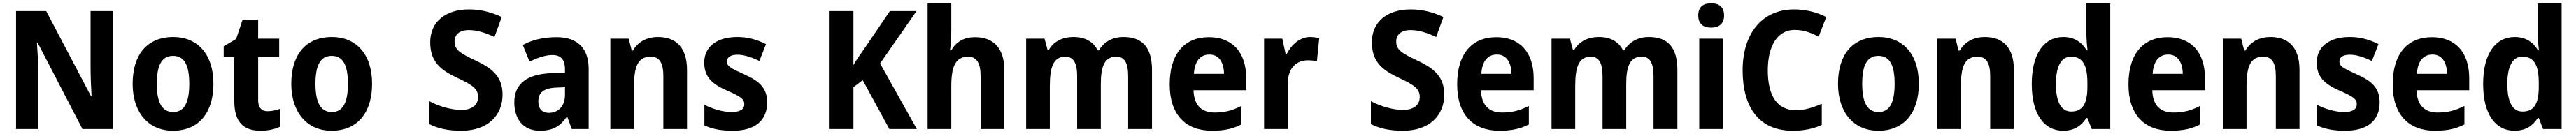

<svg xmlns="http://www.w3.org/2000/svg" viewBox="-20 -781 15557 811"><path d="M661 0V-714H527V-371C527 -321 530 -248 533 -198H530L259 -714H77V0H211V-344C211 -398 207 -468 203 -523H207L478 0Z M1269 -274C1269 -456 1170 -557 1027 -557C868 -557 781 -450 781 -274C781 -102 875 10 1024 10C1184 10 1269 -103 1269 -274ZM927 -274C927 -385 956 -443 1025 -443C1095 -443 1123 -384 1123 -274C1123 -164 1095 -103 1026 -103C956 -103 927 -164 927 -274Z M1596 -108C1559 -108 1539 -130 1539 -176V-435H1666V-547H1539V-662H1445L1406 -545L1331 -501V-435H1395V-169C1395 -36 1456 10 1553 10C1603 10 1641 0 1673 -15V-123C1648 -114 1622 -108 1596 -108Z M2227 -274C2227 -456 2128 -557 1985 -557C1826 -557 1739 -450 1739 -274C1739 -102 1833 10 1982 10C2142 10 2227 -103 2227 -274ZM1885 -274C1885 -385 1914 -443 1983 -443C2053 -443 2081 -384 2081 -274C2081 -164 2053 -103 1984 -103C1914 -103 1885 -164 1885 -274Z M3015 -208C3015 -313 2958 -365 2854 -414C2755 -460 2725 -481 2725 -530C2725 -570 2753 -599 2812 -599C2860 -599 2913 -583 2966 -557L3010 -678C2955 -704 2889 -724 2813 -724C2671 -724 2578 -650 2578 -525C2578 -408 2639 -358 2741 -310C2838 -265 2867 -242 2867 -194C2867 -148 2834 -116 2766 -116C2706 -116 2633 -136 2572 -169V-30C2629 -2 2687 10 2767 10C2927 10 3015 -84 3015 -208Z M3341 -556C3261 -556 3192 -539 3137 -509L3178 -408C3227 -432 3274 -448 3316 -448C3365 -448 3392 -423 3392 -360V-341L3309 -338C3162 -332 3086 -275 3086 -161C3086 -55 3145 10 3239 10C3320 10 3361 -16 3403 -74H3406L3433 0H3535V-363C3535 -491 3466 -556 3341 -556ZM3342 -251 3392 -253V-206C3392 -138 3350 -98 3295 -98C3256 -98 3231 -120 3231 -167C3231 -219 3261 -248 3342 -251Z M3954 -557C3886 -557 3833 -528 3802 -475H3795L3777 -547H3666V0H3809V-259C3809 -380 3833 -438 3910 -438C3964 -438 3986 -398 3986 -320V0H4129V-358C4129 -493 4063 -557 3954 -557Z M4613 -161C4613 -250 4564 -291 4477 -330C4391 -369 4370 -380 4370 -409C4370 -435 4393 -450 4434 -450C4473 -450 4522 -434 4566 -412L4606 -514C4550 -542 4496 -557 4433 -557C4312 -557 4233 -501 4233 -402C4233 -316 4280 -273 4366 -235C4454 -197 4475 -181 4475 -151C4475 -120 4451 -103 4398 -103C4349 -103 4285 -120 4234 -147V-22C4285 1 4337 10 4405 10C4543 10 4613 -54 4613 -161Z M5517 0 5295 -397 5515 -714H5354L5203 -491C5177 -454 5152 -419 5134 -387V-714H4986V0H5134V-253L5190 -296L5351 0Z M5725 -601V-760H5582V0H5725V-259C5725 -376 5749 -438 5827 -438C5878 -438 5902 -399 5902 -320V0H6045V-358C6045 -493 5977 -556 5868 -556C5805 -556 5755 -531 5725 -476H5717C5722 -506 5725 -549 5725 -601Z M6765 -557C6700 -557 6648 -529 6616 -476H6609C6584 -526 6537 -557 6463 -557C6393 -557 6340 -527 6313 -477H6307L6288 -547H6177V0H6320V-258C6320 -375 6341 -438 6414 -438C6462 -438 6485 -401 6485 -320V0H6628V-274C6628 -381 6652 -438 6721 -438C6770 -438 6793 -403 6793 -320V0H6937V-357C6937 -495 6878 -557 6765 -557Z M7281 -556C7135 -556 7044 -458 7044 -270C7044 -86 7141 10 7299 10C7375 10 7427 -2 7477 -28V-140C7423 -112 7376 -100 7315 -100C7233 -100 7190 -148 7188 -235H7506V-308C7506 -465 7422 -556 7281 -556ZM7284 -451C7342 -451 7371 -403 7372 -334H7190C7195 -413 7230 -451 7284 -451Z M7892 -557C7830 -557 7779 -510 7751 -455H7744L7724 -547H7614V0H7758V-278C7757 -374 7815 -416 7876 -416C7901 -416 7919 -414 7933 -410L7947 -550C7931 -554 7910 -557 7892 -557Z M8702 -208C8702 -313 8645 -365 8541 -414C8442 -460 8412 -481 8412 -530C8412 -570 8440 -599 8499 -599C8547 -599 8600 -583 8653 -557L8697 -678C8642 -704 8576 -724 8500 -724C8358 -724 8265 -650 8265 -525C8265 -408 8326 -358 8428 -310C8525 -265 8554 -242 8554 -194C8554 -148 8521 -116 8453 -116C8393 -116 8320 -136 8259 -169V-30C8316 -2 8374 10 8454 10C8614 10 8702 -84 8702 -208Z M9017 -556C8871 -556 8780 -458 8780 -270C8780 -86 8877 10 9035 10C9111 10 9163 -2 9213 -28V-140C9159 -112 9112 -100 9051 -100C8969 -100 8926 -148 8924 -235H9242V-308C9242 -465 9158 -556 9017 -556ZM9020 -451C9078 -451 9107 -403 9108 -334H8926C8931 -413 8966 -451 9020 -451Z M9938 -557C9873 -557 9821 -529 9789 -476H9782C9757 -526 9710 -557 9636 -557C9566 -557 9513 -527 9486 -477H9480L9461 -547H9350V0H9493V-258C9493 -375 9514 -438 9587 -438C9635 -438 9658 -401 9658 -320V0H9801V-274C9801 -381 9825 -438 9894 -438C9943 -438 9966 -403 9966 -320V0H10110V-357C10110 -495 10051 -557 9938 -557Z M10314 -761C10267 -761 10236 -741 10236 -687C10236 -635 10268 -614 10314 -614C10359 -614 10392 -635 10392 -687C10392 -741 10360 -761 10314 -761ZM10385 -547H10242V0H10385Z M10818 -600C10872 -600 10919 -583 10963 -559L11009 -678C10948 -709 10881 -724 10816 -724C10615 -724 10504 -571 10504 -356C10504 -131 10603 10 10806 10C10874 10 10929 -1 10982 -25V-153C10931 -131 10881 -114 10825 -114C10713 -114 10656 -201 10656 -355C10656 -504 10715 -600 10818 -600Z M11568 -274C11568 -456 11469 -557 11326 -557C11167 -557 11080 -450 11080 -274C11080 -102 11174 10 11323 10C11483 10 11568 -103 11568 -274ZM11226 -274C11226 -385 11255 -443 11324 -443C11394 -443 11422 -384 11422 -274C11422 -164 11394 -103 11325 -103C11255 -103 11226 -164 11226 -274Z M11967 -557C11899 -557 11846 -528 11815 -475H11808L11790 -547H11679V0H11822V-259C11822 -380 11846 -438 11923 -438C11977 -438 11999 -398 11999 -320V0H12142V-358C12142 -493 12076 -557 11967 -557Z M12439 10C12509 10 12550 -21 12580 -67H12586L12612 0H12724V-760H12580V-580C12580 -550 12583 -507 12587 -476H12582C12552 -525 12508 -557 12441 -557C12325 -557 12250 -457 12250 -273C12250 -90 12324 10 12439 10ZM12488 -106C12429 -106 12396 -161 12396 -272C12396 -380 12428 -438 12486 -438C12561 -438 12586 -383 12586 -277V-256C12586 -154 12558 -106 12488 -106Z M13071 -556C12925 -556 12834 -458 12834 -270C12834 -86 12931 10 13089 10C13165 10 13217 -2 13267 -28V-140C13213 -112 13166 -100 13105 -100C13023 -100 12980 -148 12978 -235H13296V-308C13296 -465 13212 -556 13071 -556ZM13074 -451C13132 -451 13161 -403 13162 -334H12980C12985 -413 13020 -451 13074 -451Z M13692 -557C13624 -557 13571 -528 13540 -475H13533L13515 -547H13404V0H13547V-259C13547 -380 13571 -438 13648 -438C13702 -438 13724 -398 13724 -320V0H13867V-358C13867 -493 13801 -557 13692 -557Z M14351 -161C14351 -250 14302 -291 14215 -330C14129 -369 14108 -380 14108 -409C14108 -435 14131 -450 14172 -450C14211 -450 14260 -434 14304 -412L14344 -514C14288 -542 14234 -557 14171 -557C14050 -557 13971 -501 13971 -402C13971 -316 14018 -273 14104 -235C14192 -197 14213 -181 14213 -151C14213 -120 14189 -103 14136 -103C14087 -103 14023 -120 13972 -147V-22C14023 1 14075 10 14143 10C14281 10 14351 -54 14351 -161Z M14667 -556C14521 -556 14430 -458 14430 -270C14430 -86 14527 10 14685 10C14761 10 14813 -2 14863 -28V-140C14809 -112 14762 -100 14701 -100C14619 -100 14576 -148 14574 -235H14892V-308C14892 -465 14808 -556 14667 -556ZM14670 -451C14728 -451 14757 -403 14758 -334H14576C14581 -413 14616 -451 14670 -451Z M15165 10C15235 10 15276 -21 15306 -67H15312L15338 0H15450V-760H15306V-580C15306 -550 15309 -507 15313 -476H15308C15278 -525 15234 -557 15167 -557C15051 -557 14976 -457 14976 -273C14976 -90 15050 10 15165 10ZM15214 -106C15155 -106 15122 -161 15122 -272C15122 -380 15154 -438 15212 -438C15287 -438 15312 -383 15312 -277V-256C15312 -154 15284 -106 15214 -106Z"/></svg>

Font: Noto Sans Khmer SemiCondensed
Style: Bold
Weight: 700
Width: 4
Designer: Danh Hong and the Monotype Design Team
Foundry: Monotype Imaging Inc.
Version: Version 2.004